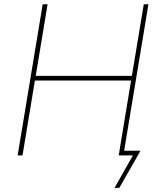

<svg xmlns="http://www.w3.org/2000/svg" viewBox="-20 -748 769 924"><path d="M64.9 0 185.5 -727.5H209L151.9 -382.8H614.7L671.9 -727.5H694.3L573.7 0H551.3L610.8 -360.4H147.9L88.4 0ZM531.2 156.2 619.6 0H558.1L562 -22.5H656.2L554.2 156.2Z"/></svg>

Font: Inter 16pt Thin
Style: Italic
Weight: 250
Italic angle: -9.3988°
Version: Version 4.001;git-66647c0bb